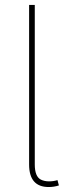

<svg xmlns="http://www.w3.org/2000/svg" viewBox="-20 -747 260 769"><path d="M175.1 2.1Q96.6 2.1 96.6 -88.1V-727.3H119.3V-88.1Q119.3 -40.1 143.5 -27.7Q157.7 -20.6 176.5 -20.6Q194.2 -20.6 210.2 -25.6L215.9 -4.3Q196 2.1 175.1 2.1Z"/></svg>

Font: Linik Sans Thin
Style: Regular
Weight: 100
Designer: Fonts by Rasmus Andersson / Changes by Cristiano Sobral with parts from Marc Monis
Foundry: rsms
Version: Version 3.020; ttfautohint (v1.6)